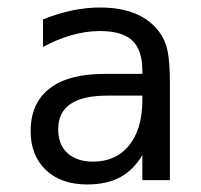

<svg xmlns="http://www.w3.org/2000/svg" viewBox="-20 -485 540 517"><path d="M293 -227.5H268.6Q203.1 -227.5 169.9 -205.1Q136.7 -182.6 136.7 -136.7Q136.7 -95.7 161.6 -72.8Q186.5 -49.8 230.5 -49.8Q292 -49.8 327.1 -92.8Q362.3 -135.7 363.3 -211.9V-227.5ZM437.5 -258.8V0H363.3V-67.4Q338.9 -26.4 302.7 -7.3Q266.6 11.7 214.8 11.7Q144.5 11.7 103.5 -27.3Q62.5 -66.4 62.5 -131.8Q62.5 -207 113.3 -246.6Q164.1 -286.1 262.7 -286.1H363.3V-297.9Q362.3 -352.5 335 -377Q307.6 -401.4 249 -401.4Q210.9 -401.4 171.9 -390.1Q132.8 -378.9 95.7 -358.4V-432.6Q136.7 -449.2 174.8 -457Q212.9 -464.8 249 -464.8Q304.7 -464.8 344.7 -448.2Q384.8 -431.6 409.2 -398.4Q424.8 -377.9 431.2 -348.1Q437.5 -318.4 437.5 -258.8Z"/></svg>

Font: BabelStone Mayan Numerals
Style: Regular
Weight: 400
Designer: Andrew West
Foundry: BabelStone
Version: Version 11.000 June 09, 2018